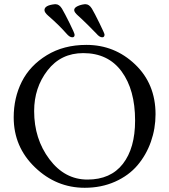

<svg xmlns="http://www.w3.org/2000/svg" viewBox="-20 -877 803 911"><path d="M332 -829Q332 -840 347.5 -847.5Q363 -855 382 -857H386Q403 -857 416 -836Q428 -816 452 -767Q476 -718 476 -713Q476 -700 465 -700Q452 -700 437 -718Q426 -730 395.5 -760Q365 -790 350 -803Q332 -819 332 -829ZM274 -836Q287 -814 310.5 -766.5Q334 -719 334 -712Q334 -700 323 -700Q310 -700 295 -718Q258 -760 208 -803Q191 -818 191 -829Q191 -852 240 -857H244Q261 -857 274 -836ZM45 -320Q45 -413 83.5 -489.5Q122 -566 202 -615Q282 -664 390 -664Q524 -664 621 -571.5Q718 -479 718 -335Q718 -267 696 -204.5Q674 -142 632.5 -93Q591 -44 526 -15Q461 14 382 14Q247 14 146 -83Q45 -180 45 -320ZM375 -625Q269 -625 205.5 -543Q142 -461 142 -350Q142 -218 214.5 -121.5Q287 -25 395 -25Q505 -25 563 -99.5Q621 -174 621 -305Q621 -451 557 -538Q493 -625 375 -625Z"/></svg>

Font: EB Garamond SC 12
Style: Regular
Weight: 400
Version: Version 0.016 ; ttfautohint (v0.97) -l 8 -r 50 -G 200 -x 0 -